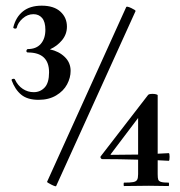

<svg xmlns="http://www.w3.org/2000/svg" viewBox="-20 -655 636 677"><path d="M229 -405Q229 -381 216.5 -357.5Q204 -334 178 -318.5Q152 -303 116 -303Q77 -303 55 -321Q33 -339 21 -372Q20 -376 26 -377Q32 -378 33 -374Q43 -353 60.5 -341.5Q78 -330 99 -330Q122 -330 137.5 -346.5Q153 -363 153 -400Q153 -470 78 -470Q76 -470 74.5 -471.5Q73 -473 73 -475Q73 -477 74.5 -479.5Q76 -482 78 -482Q108 -482 124 -500.5Q140 -519 140 -550Q140 -578 128.5 -591.5Q117 -605 98 -605Q77 -605 60 -590Q43 -575 39 -557Q38 -554 34 -554Q31 -554 28.5 -555.5Q26 -557 27 -559Q36 -595 61 -615Q86 -635 127 -635Q170 -635 193 -614Q216 -593 216 -561Q216 -534 198.5 -513Q181 -492 156 -481Q188 -474 208.5 -454Q229 -434 229 -405ZM146 -14 425 -630Q427 -634 443 -626.5Q459 -619 458 -616L178 1Q177 4 161 -4Q145 -12 146 -14ZM536 -90V-41Q536 -27 538 -21.5Q540 -16 548 -13.5Q556 -11 575 -11Q576 -9 576 -5Q576 -1 575 1L505 0L417 1Q416 1 416 -5Q416 -11 417 -11Q440 -11 450 -13Q460 -15 463.5 -21Q467 -27 467 -41V-92Q397 -94 341 -94Q337 -94 335 -98Q333 -102 336 -105L502 -320Q505 -324 518 -324Q525 -324 530.5 -322.5Q536 -321 536 -319V-113L575 -115Q578 -115 578 -102Q578 -88 575 -88ZM467 -110V-239L371 -112Q368 -109 373 -109Z"/></svg>

Font: Cormorant Upright
Style: Bold
Weight: 700
Designer: Christian Thalmann (Catharsis Fonts)
Foundry: Catharsis Fonts
Version: Version 3.302